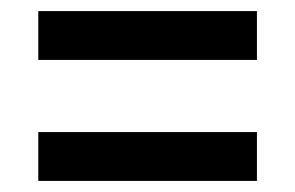

<svg xmlns="http://www.w3.org/2000/svg" viewBox="-20 -474 532 346"><path d="M443 -236V-148H49V-236ZM443 -454V-366H49V-454Z"/></svg>

Font: Georama ExtraCondensed Thin Medium
Style: Regular
Weight: 500
Version: Version 1.001